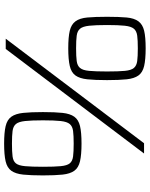

<svg xmlns="http://www.w3.org/2000/svg" viewBox="85 -822 744 955"><g transform="rotate(-90 457.5 -344.0)"><path d="M172 0 692 -688H743L223 0ZM221 -311Q166 -311 133.5 -318.5Q101 -326 86 -347Q71 -368 67 -405.5Q63 -443 63 -503Q63 -563 67 -601Q71 -639 86 -660Q101 -681 133 -688.5Q165 -696 221 -696Q276 -696 308 -688.5Q340 -681 355 -660Q370 -639 374 -601Q378 -563 378 -503Q378 -443 374 -405.5Q370 -368 355 -347Q340 -326 308.5 -318.5Q277 -311 221 -311ZM221 -350Q261 -350 284 -353Q307 -356 318.5 -369.5Q330 -383 333.5 -414.5Q337 -446 337 -503Q337 -560 333.5 -592Q330 -624 318.5 -637.5Q307 -651 284 -654Q261 -657 221 -657Q181 -657 157.5 -654Q134 -651 123 -637.5Q112 -624 109 -592Q106 -560 106 -503Q106 -446 109 -414.5Q112 -383 123 -369.5Q134 -356 157.5 -353Q181 -350 221 -350ZM695 8Q640 8 607.5 0.5Q575 -7 560 -28Q545 -49 541 -86.5Q537 -124 537 -184Q537 -244 541 -282Q545 -320 560 -341Q575 -362 607.5 -369.5Q640 -377 695 -377Q751 -377 782.5 -369.5Q814 -362 829.5 -341Q845 -320 848.5 -282Q852 -244 852 -184Q852 -124 848.5 -86.5Q845 -49 829.5 -28Q814 -7 782.5 0.5Q751 8 695 8ZM695 -31Q735 -31 758 -34Q781 -37 792.5 -50.5Q804 -64 807.5 -95.5Q811 -127 811 -184Q811 -241 807.5 -273Q804 -305 792.5 -318.5Q781 -332 758 -335Q735 -338 695 -338Q655 -338 632 -335Q609 -332 597.5 -318.5Q586 -305 583 -273Q580 -241 580 -184Q580 -127 583 -95.5Q586 -64 597.5 -50.5Q609 -37 632 -34Q655 -31 695 -31Z"/></g></svg>

Font: Saira Expanded ExtraLight
Style: Regular
Weight: 250
Width: 7
Designer: Hector Gatti with collaboration of the Omnibus-Type team
Foundry: Omnibus-Type
Version: Version 1.101